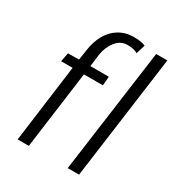

<svg xmlns="http://www.w3.org/2000/svg" viewBox="-191 -945 996 1071"><g transform="rotate(30 307.0 -409.5)"><path d="M154 0H82L148 -499H74L85 -556L156 -557L165 -617Q169 -648 177.2 -674.5Q185.5 -701 198 -724Q223 -769 264.5 -794Q306 -819 360 -819Q382 -819 399.5 -816.5Q417 -814 434 -807L416 -748Q405 -755.5 388.5 -759.2Q372 -763 351 -763Q305.5 -763 276 -725Q246.5 -687 239 -636L229 -557H348L343 -499H221ZM477 -1H404L513 -799H585Z"/></g></svg>

Font: Merriweather Sans Variable Regular
Style: Italic
Weight: 300
Italic angle: -8°
Designer: Eben Sorkin
Foundry: Eben Sorkin
Version: Version 2.001